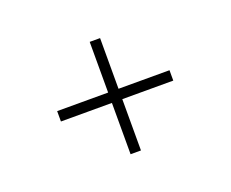

<svg xmlns="http://www.w3.org/2000/svg" viewBox="-71 -608 711 591"><g transform="rotate(-20 284.0 -312.0)"><path d="M468 -296H301V-128H267V-296H100V-330H267V-496H301V-330H468Z"/></g></svg>

Font: Be Vietnam Thin
Style: Regular
Weight: 100
Designer: Gabriel Lam
Foundry: TypeRant
Version: Version 4.000